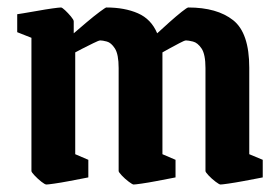

<svg xmlns="http://www.w3.org/2000/svg" viewBox="-20 -483 749 513"><path d="M104 10Q100 10 90.5 2.5Q81 -5 72.5 -14Q64 -23 64 -26V-382L26 -397V-445Q26 -445 42 -447.5Q58 -450 80 -454Q102 -458 120 -460.5Q138 -463 143 -463Q146 -463 154 -455.5Q162 -448 169.5 -439Q177 -430 177 -426V-394Q192 -407 211.5 -423.5Q231 -440 246.5 -451.5Q262 -463 264 -463Q313 -463 348.5 -447.5Q384 -432 400 -394Q414 -407 432.5 -423.5Q451 -440 465.5 -451.5Q480 -463 483 -463Q560 -463 603 -429Q646 -395 646 -302V-71L682 -56V-9Q682 -9 666.5 -6Q651 -3 629.5 1Q608 5 590.5 7.5Q573 10 569 10Q566 10 556 2.5Q546 -5 537.5 -14Q529 -23 529 -26V-301Q529 -338 518.5 -353.5Q508 -369 495.5 -372Q483 -375 477 -375Q473 -375 459 -367.5Q445 -360 431 -352.5Q417 -345 414 -343V-71L449 -56V-9Q449 -9 433.5 -6Q418 -3 397 1Q376 5 358.5 7.5Q341 10 337 10Q334 10 324 2.5Q314 -5 305.5 -14Q297 -23 297 -26V-301Q297 -338 287 -353.5Q277 -369 265.5 -372Q254 -375 248 -375Q244 -375 229 -367.5Q214 -360 199 -352.5Q184 -345 181 -343V-71L216 -56V-9Q216 -9 200.5 -6Q185 -3 164 1Q143 5 125.5 7.5Q108 10 104 10Z"/></svg>

Font: Grenze Gotisch SemiBold
Style: Regular
Weight: 600
Designer: Renata Polastri
Foundry: Omnibus-Type
Version: Version 1.001